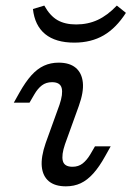

<svg xmlns="http://www.w3.org/2000/svg" viewBox="-20 -648 467 681"><path d="M210.5 -136.3Q197.6 -98.4 202.8 -77.4Q208.1 -56.5 237.1 -56.5Q258.1 -56.5 273 -68.1Q287.9 -79.8 300 -100L316.9 -129H372.6L353.2 -94.4Q332.3 -56.5 310.9 -32.7Q289.5 -8.9 266.1 2Q242.7 12.9 213.7 12.9Q175 12.9 153.2 -5.2Q131.5 -23.4 128.2 -57.3Q125 -91.1 141.9 -140.3L191.1 -276.6Q204 -314.5 198.8 -335.5Q193.5 -356.5 164.5 -356.5Q143.5 -356.5 128.6 -345.2Q113.7 -333.9 101.6 -312.9L84.7 -283.9H29L48.4 -318.5Q70.2 -357.3 91.1 -380.6Q112.1 -404 135.9 -414.9Q159.7 -425.8 187.9 -425.8Q226.6 -425.8 248.4 -407.7Q270.2 -389.5 273.8 -355.6Q277.4 -321.8 259.7 -272.6ZM243.5 -496.8Q177.4 -496.8 140.3 -527Q103.2 -557.3 96.8 -616.1L137.1 -628.2Q157.3 -591.9 183.9 -576.6Q210.5 -561.3 250 -561.3Q291.9 -561.3 326.6 -577.4Q361.3 -593.5 394.4 -628.2L426.6 -602.4Q391.9 -548.4 347.6 -522.6Q303.2 -496.8 243.5 -496.8Z"/></svg>

Font: Playfair 5pt SemiExpanded Light
Style: Italic
Weight: 300
Width: 6
Italic angle: -15.6°
Designer: Claus Eggers Sørensen
Foundry: Claus Eggers Sørensen
Version: Version 2.203